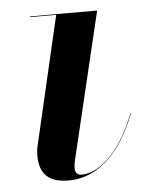

<svg xmlns="http://www.w3.org/2000/svg" viewBox="-41 -496 425 541"><g transform="rotate(-5 171.0 -225.0)"><path d="M323 -163 322 -164C286.5 -69 226.5 -3 169.5 -3C156.5 -3 151.5 -12 151.5 -23C151.5 -28 152.5 -35 153.5 -41L253.5 -460H64V-458H137.5L52 -90C51 -84 50 -73 50 -68C50 -13 78 10 132.5 10C221 10 285 -63 323 -163Z"/></g></svg>

Font: Bodoni* 96pt Medium
Style: Italic
Weight: 500
Italic angle: -13°
Version: Version 2.3